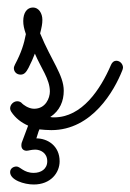

<svg xmlns="http://www.w3.org/2000/svg" viewBox="-20 -324 348 512"><path d="M139 106C139 65 107 45 77 45L83 26C84 25 84 23 85 21C95 22 106 23 117 23C226 23 285 -83 306 -136C307 -139 308 -141 308 -144C308 -152 301 -162 290 -162C284 -162 279 -158 276 -151C248 -86 199 -11 124 -11C121 -11 118 -11 114 -12C140 -29 150 -55 150 -82C150 -124 117 -162 87 -235C91 -251 93 -260 93 -271C93 -289 83 -304 68 -304C52 -304 42 -290 42 -268C42 -257 44 -248 49 -233C44 -207 37 -184 20 -152C18 -147 17 -146 17 -142C17 -133 24 -125 35 -125C45 -125 50 -132 56 -143C63 -157 69 -170 73 -181C89 -143 113 -113 113 -80C113 -63 102 -34 71 -34C55 -34 41 -46 39 -48C36 -52 31 -54 26 -54C16 -54 7 -45 7 -35C7 -32 8 -29 10 -26C21 -9 37 3 55 11L40 51C38 55 37 59 37 64C37 73 43 78 51 78C56 78 63 75 74 75C87 75 106 83 106 106C106 127 89 137 70 137C43 137 34 120 24 120C16 120 7 125 7 135C7 156 44 168 70 168C115 168 139 137 139 106Z"/></svg>

Font: Sacramento
Style: Regular
Weight: 400
Designer: Astigmatic (AOETI)
Foundry: Astigmatic (AOETI)
Version: Version 1.000